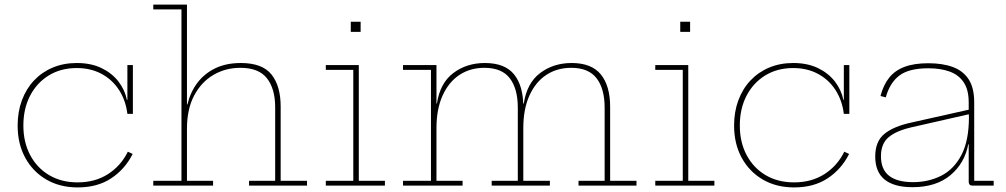

<svg xmlns="http://www.w3.org/2000/svg" viewBox="-20 -810 4390 838"><path d="M319 8Q241 8 182 -26.5Q123 -61 90 -121.8Q57 -182.5 57 -262Q57 -322 75.5 -372Q94 -422 128.2 -458.5Q162.5 -495 210 -515Q257.5 -535 315 -535Q377 -535 422.8 -513Q468.5 -491 496.8 -454.5Q525 -418 534 -374H542L536 -313Q528.5 -373 499 -418Q469.5 -463 422.5 -488Q375.5 -513 315 -513Q245.5 -513 193 -480.8Q140.5 -448.5 111.2 -392Q82 -335.5 82 -262Q82 -189 111.8 -133Q141.5 -77 194.8 -45.5Q248 -14 319 -14Q395 -14 451.5 -50.2Q508 -86.5 538 -148L559 -138Q525.5 -71.5 465.5 -31.8Q405.5 8 319 8ZM536 -313V-526H560V-313Z M796 -21H910V0H649V-21H772V-769H649V-790H796ZM1181 -21V-342Q1181 -422.5 1145.2 -468.2Q1109.5 -514 1029 -514Q964.5 -514 911.8 -483.2Q859 -452.5 827.5 -393.2Q796 -334 796 -248L789 -354H798Q810.5 -407 841 -447.8Q871.5 -488.5 919.2 -511.8Q967 -535 1031 -535Q1125 -535 1165 -484.8Q1205 -434.5 1205 -345V-21H1320V0H1067V-21Z M1546 -21H1660V0H1402V-21H1522V-505H1402V-526H1546ZM1511 -715H1554V-671H1511Z M2505 0V-21H2619V-340Q2619 -422.5 2584 -468.2Q2549 -514 2473 -514Q2411 -514 2364 -482.8Q2317 -451.5 2290.5 -392.5Q2264 -333.5 2264 -251L2256 -358H2266Q2279.5 -447.5 2337.5 -491.2Q2395.5 -535 2475 -535Q2562 -535 2602.5 -485Q2643 -435 2643 -344V-21H2758V0ZM1739 0V-21H1861V-505H1739V-526H1885V-21H1999V0ZM2126 0V-21H2240V-340Q2240 -422.5 2205.2 -468.2Q2170.5 -514 2094 -514Q2032 -514 1985 -482.8Q1938 -451.5 1911.5 -392.5Q1885 -333.5 1885 -251L1877 -358H1887Q1900.5 -447.5 1958.5 -491.2Q2016.5 -535 2096 -535Q2184 -535 2224 -485Q2264 -435 2264 -344V-21H2380V0Z M2984 -21H3098V0H2840V-21H2960V-505H2840V-526H2984ZM2949 -715H2992V-671H2949Z M3446 8Q3368 8 3309 -26.5Q3250 -61 3217 -121.8Q3184 -182.5 3184 -262Q3184 -322 3202.5 -372Q3221 -422 3255.2 -458.5Q3289.5 -495 3337 -515Q3384.5 -535 3442 -535Q3504 -535 3549.8 -513Q3595.5 -491 3623.8 -454.5Q3652 -418 3661 -374H3669L3663 -313Q3655.5 -373 3626 -418Q3596.5 -463 3549.5 -488Q3502.5 -513 3442 -513Q3372.5 -513 3320 -480.8Q3267.5 -448.5 3238.2 -392Q3209 -335.5 3209 -262Q3209 -189 3238.8 -133Q3268.5 -77 3321.8 -45.5Q3375 -14 3446 -14Q3522 -14 3578.5 -50.2Q3635 -86.5 3665 -148L3686 -138Q3652.5 -71.5 3592.5 -31.8Q3532.5 8 3446 8ZM3663 -313V-526H3687V-313Z M4223 0Q4215.5 0 4211.8 -4.5Q4208 -9 4208 -17V-231L4210 -241L4209 -299L4208 -320V-363Q4208 -418.5 4186 -451Q4164 -483.5 4124.5 -497.8Q4085 -512 4032 -512Q3948 -512 3906 -480.8Q3864 -449.5 3846 -385L3823 -391Q3835.5 -439 3860.8 -470.8Q3886 -502.5 3927.8 -518.2Q3969.5 -534 4032 -534Q4094 -534 4138.8 -517.5Q4183.5 -501 4207.8 -463.8Q4232 -426.5 4232 -364V-21H4317V0ZM3962 7Q3882.5 7 3841.2 -26.2Q3800 -59.5 3800 -127Q3800 -192.5 3839.5 -225.2Q3879 -258 3957 -275L4216 -333V-313L3961 -255Q3893.5 -240 3859.2 -211.8Q3825 -183.5 3825 -128Q3825 -70.5 3860.5 -42.8Q3896 -15 3965 -15Q4032.5 -15 4088 -43Q4143.5 -71 4176.2 -133.5Q4209 -196 4209 -299L4215 -180H4206Q4190.5 -97.5 4128 -45.2Q4065.5 7 3962 7Z"/></svg>

Font: Hepta Slab ExtraLight
Style: Regular
Weight: 200
Designer: Michael LaGattuta
Foundry: Michael LaGattuta
Version: Version 1.100